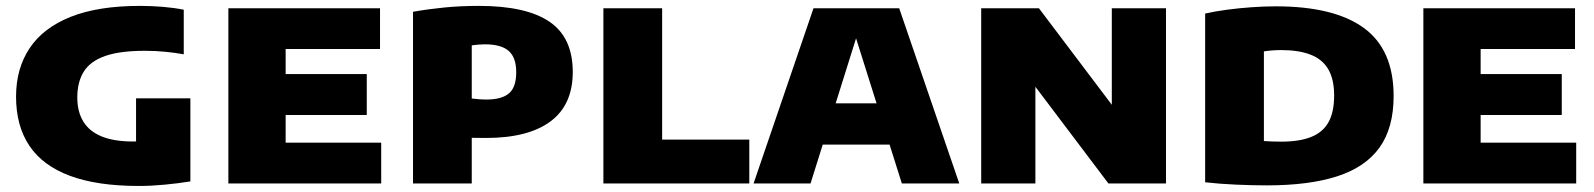

<svg xmlns="http://www.w3.org/2000/svg" viewBox="-20 -623 5414 652"><path d="M451.5 8.5Q310 8.5 217.5 -26Q125 -60.5 79.8 -128Q34.5 -195.5 34.5 -295Q34.5 -390 80.5 -459.2Q126.5 -528.5 220 -565.8Q313.5 -603 455 -603Q494 -603 533 -599.8Q572 -596.5 604 -590V-438.5Q575 -444 541.2 -447.2Q507.5 -450.5 472 -450.5Q388 -450.5 337.5 -433Q287 -415.5 264.8 -380.2Q242.5 -345 242.5 -292Q242.5 -244 262.8 -210.5Q283 -177 325 -159.8Q367 -142.5 432 -142.5Q457 -142.5 486.5 -144.5Q516 -146.5 539.5 -149.5L442 -71V-289H626.5V-7Q583.5 0 538.2 4.2Q493 8.5 451.5 8.5Z M755.5 0V-595H1270.5V-456.5H950V-138.5H1274.5V0ZM861 -232.5V-371.5H1225.5V-232.5Z M1382.5 0V-583Q1433 -592 1488.5 -597.5Q1544 -603 1606.5 -603Q1767 -603 1846 -549.2Q1925 -495.5 1925 -378.5Q1925 -267 1849.5 -210.8Q1774 -154.5 1630 -154.5Q1618 -154.5 1605.2 -154.8Q1592.5 -155 1582 -155V0ZM1631.5 -285Q1683.5 -285 1708.2 -305.8Q1733 -326.5 1733 -378Q1733 -427.5 1707.5 -450Q1682 -472.5 1626.5 -472.5Q1615 -472.5 1603.8 -471.5Q1592.5 -470.5 1582 -469V-288.5Q1595.5 -287 1606.8 -286Q1618 -285 1631.5 -285Z M2029 0V-595H2228.5V-149H2524.5V0Z M2539 0 2742.5 -595H3033.5L3237.5 0H3042.5L2878 -521.5H2896L2732.5 0ZM2723 -132 2767 -272H3008.5L3052 -132Z M3312 0V-595H3508L3782.5 -231.5H3755.5V-595H3939.5V0H3744L3469.5 -363.5H3496V0Z M4282 6.5Q4234 6.5 4177 4Q4120 1.5 4072.5 -4V-577Q4105.5 -584.5 4146.8 -590Q4188 -595.5 4231 -598.5Q4274 -601.5 4312.5 -601.5Q4511 -601.5 4611.8 -527.8Q4712.5 -454 4712.5 -297Q4712.5 -189 4664.8 -122.2Q4617 -55.5 4521.5 -24.5Q4426 6.5 4282 6.5ZM4331 -142Q4392.5 -142 4432.2 -157.8Q4472 -173.5 4491.2 -207.8Q4510.5 -242 4510.5 -298.5Q4510.5 -354 4490.5 -388Q4470.5 -422 4430.2 -437.5Q4390 -453 4330 -453Q4317 -453 4300.2 -451.8Q4283.5 -450.5 4272 -448.5V-144Q4287 -143 4301.5 -142.5Q4316 -142 4331 -142Z M4813.5 0V-595H5328.5V-456.5H5008V-138.5H5332.5V0ZM4919 -232.5V-371.5H5283.5V-232.5Z"/></svg>

Font: Encode Sans SC SemiExpanded ExtraBold
Style: Regular
Weight: 800
Width: 6
Designer: Multiple Designers
Foundry: Impallari Type
Version: Version 3.002